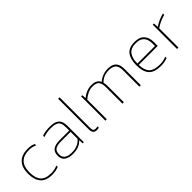

<svg xmlns="http://www.w3.org/2000/svg" viewBox="166 -1655 2647 2647"><g transform="rotate(-45 1489.5 -332.0)"><path d="M424.9 -13.9V-40Q364.7 -14.8 301.7 -14.8Q192 -14.8 143.9 -69Q95.8 -123.2 95.8 -237Q95.8 -348 150.2 -403.6Q204.6 -459.1 308 -459.1Q371 -459.1 424.9 -433.9V-460Q397.9 -473 372.3 -478.4Q346.7 -483.8 304.9 -483.8Q192.9 -483.8 130.8 -422Q68.8 -360.2 68.8 -237Q68.8 -117.8 123.2 -54Q177.6 9.9 295 9.9Q368.7 9.9 424.9 -13.9Z M893.9 -65.2 897.9 0H920V-318.8Q920 -406.9 877.5 -445.4Q835 -483.8 739.7 -483.8Q694.7 -483.8 655.4 -478Q616 -472.1 585.9 -460V-433.9Q654.7 -459.1 730.7 -459.1Q795.9 -459.1 830.3 -445.1Q864.7 -431.2 878.1 -401.1Q891.6 -371 891.6 -317V-255.8H702.8Q622.8 -255.8 577.8 -225.9Q532.8 -196 532.8 -120.1Q532.8 -54 578.2 -22Q623.7 9.9 696.9 9.9Q764.8 9.9 812.3 -8.1Q859.7 -26.1 893.9 -65.2ZM559.8 -120.1Q559.8 -184.8 597.3 -208Q634.9 -231.1 705 -230.2H891.6V-94.9Q828.7 -14.8 703.7 -14.8Q559.8 -14.8 559.8 -120.1Z M1207.3 4.9V-21.1Q1191.1 -16.2 1164.1 -16.2Q1142.1 -16.2 1131.5 -29.7Q1121 -43.2 1121 -76V-674H1093.1V-80Q1093.1 -31 1112.2 -10.6Q1131.3 9.9 1165.9 9.9Q1174.9 9.9 1186.6 9Q1198.3 8.1 1207.3 4.9Z M1367.8 0V-380.8Q1406 -415 1453.5 -437.1Q1500.9 -459.1 1546.8 -459.1Q1621 -459.1 1647.5 -424Q1674 -388.9 1671.8 -312.9V0H1700.1V-312.9Q1700.1 -357 1692 -388.9Q1762.1 -459.1 1862.9 -459.1Q1937.1 -459.1 1970.1 -426.9Q2003.1 -394.8 2003.1 -317.9V0H2031V-318.8Q2031 -402.9 1991.9 -443.3Q1952.8 -483.8 1871.9 -483.8Q1762.1 -483.8 1682.1 -413.2Q1666.8 -447.8 1635.3 -465.8Q1603.9 -483.8 1549 -483.8Q1451.9 -483.8 1367.8 -411.9L1362.9 -473.9H1339.9V0Z M2547.2 -13.9V-40Q2517.1 -27 2486.1 -20.9Q2455 -14.8 2424 -14.8Q2308 -14.8 2260.1 -62.9Q2212.2 -111.1 2209.1 -218.1H2579.1V-299.9Q2579.1 -380.8 2533.3 -432.3Q2487.4 -483.8 2393 -483.8Q2280.1 -483.8 2231.6 -421.3Q2183 -358.8 2181.2 -241Q2181.2 -111.1 2236.3 -50.6Q2291.4 9.9 2419.1 9.9Q2453.2 9.9 2484.7 4Q2516.2 -1.8 2547.2 -13.9ZM2393 -459.1Q2474.4 -459.1 2512.8 -416.1Q2551.3 -373.2 2551.3 -295.9V-244.2H2209.1Q2209.1 -347.1 2251.6 -403.6Q2294.1 -460 2393 -459.1Z M2765.3 0V-375.9Q2843.5 -429.9 2945.6 -458.2V-483.8Q2899.3 -473 2851.4 -451.4Q2803.5 -429.9 2765.3 -402.9L2760.3 -473.9H2737.4V0Z"/></g></svg>

Font: Arad-VF Thin Dots1
Style: Regular
Weight: 100
Designer: Mohammad Darvishi
Version: Version 1.000;August 30, 2024;FontCreator 15.0.0.2992 64-bit